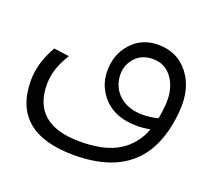

<svg xmlns="http://www.w3.org/2000/svg" viewBox="-106 -537 952 868"><g transform="rotate(20 370.0 -103.0)"><path d="M80.1 -226.1 153.8 -215.8Q104 -138.2 104 -63Q104 129.9 332 129.9Q449.7 129.9 517.1 88.4Q584.5 46.9 613.8 -30.8Q579.1 -24.9 548.8 -24.9Q438 -24.9 380.9 -95.7Q335.9 -150.9 339.8 -226.6Q343.8 -299.3 390.1 -349.1Q439.5 -402.8 517.1 -402.8Q609.4 -402.8 663.3 -333.5Q717.3 -264.2 709 -155.8Q705.6 -110.8 697 -72Q688.5 -33.2 673.3 2.9Q658.2 39.1 637 68.4Q615.7 97.7 585.7 121.8Q555.7 146 518.3 162.4Q481 178.7 432.9 187.7Q384.8 196.8 328.1 196.8Q29.8 196.8 29.8 -55.2Q29.8 -139.6 80.1 -226.1ZM517.1 -334Q454.1 -334 421.4 -286.6Q393.1 -245.1 403.3 -192.4Q414.1 -136.2 462.4 -105.5Q501.5 -81.1 557.1 -81.1Q592.3 -81.1 630.9 -90.8Q637.7 -127.9 640.1 -162.1Q644.5 -237.8 609.9 -285.9Q575.2 -334 517.1 -334Z"/></g></svg>

Font: LT Superior
Style: Regular
Weight: 400
Designer: Daniel Lyons
Foundry: LyonsType
Version: Version 1.000